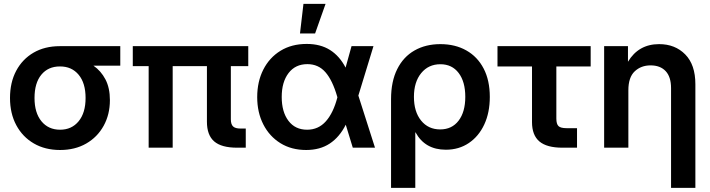

<svg xmlns="http://www.w3.org/2000/svg" viewBox="-20 -750 3606 975"><path d="M285.2 11.7Q209 11.7 151.9 -21.5Q94.7 -54.7 62.7 -114.3Q30.8 -173.8 30.8 -252.4Q30.8 -331.5 62.3 -390.6Q93.8 -449.7 150.6 -482.7Q207.5 -515.6 283.7 -515.6H590.8V-416.5H454.6Q492.7 -390.1 515.4 -346.9Q538.1 -303.7 538.1 -241.7Q538.1 -168.5 506.3 -111.1Q474.6 -53.7 417.7 -21Q360.8 11.7 285.2 11.7ZM285.2 -412.6H283.7Q224.6 -412.6 189.9 -370.6Q155.3 -328.6 155.3 -252.4Q155.3 -177.2 190.4 -134.3Q225.6 -91.3 285.2 -91.3Q344.2 -91.3 379.4 -134.3Q414.6 -177.2 414.6 -252.4Q414.6 -328.1 379.4 -370.4Q344.2 -412.6 285.2 -412.6Z M1184.1 0Q1104.5 0 1067.6 -32Q1030.8 -64 1030.8 -131.8V-414.1H856.9V0H734.9V-414.1H654.3V-515.6H1240.7V-414.1H1152.3V-144Q1152.3 -118.7 1163.6 -107.9Q1174.8 -97.2 1201.7 -97.2H1228V0Z M1534.7 11.7Q1460 11.7 1404.1 -22.9Q1348.1 -57.6 1317.1 -118.4Q1286.1 -179.2 1286.1 -256.8Q1286.1 -335.4 1317.1 -396.5Q1348.1 -457.5 1404.5 -492.2Q1460.9 -526.9 1537.6 -526.9Q1607.4 -526.9 1656 -496.1Q1704.6 -465.3 1734.9 -406.7L1765.1 -515.6H1876.5L1799.8 -264.6L1884.3 0H1771.5L1735.8 -116.7Q1704.1 -53.7 1654.5 -21Q1605 11.7 1534.7 11.7ZM1693.4 -255.9 1692.4 -259.3Q1668.5 -342.3 1632.6 -383.3Q1596.7 -424.3 1541 -424.3Q1480 -424.3 1445.3 -378.9Q1410.6 -333.5 1410.6 -257.8Q1410.6 -181.6 1444.8 -136.5Q1479 -91.3 1539.6 -91.3Q1596.7 -91.3 1634.8 -134Q1672.9 -176.8 1693.4 -255.9ZM1503.4 -580.1 1521 -730.5H1633.3L1580.1 -580.1Z M1965.8 204.1V-246.6Q1965.8 -336.4 1997.1 -398.9Q2028.3 -461.4 2085 -493.7Q2141.6 -525.9 2216.3 -525.9Q2291.5 -525.9 2348.1 -493.9Q2404.8 -461.9 2436 -401.9Q2467.3 -341.8 2467.3 -257.8Q2467.3 -178.2 2439.2 -117.9Q2411.1 -57.6 2360.8 -23.7Q2310.5 10.3 2244.1 10.3Q2138.2 10.3 2090.3 -77.6H2088.9V204.1ZM2215.3 -92.8Q2274.9 -92.8 2308.8 -137.2Q2342.8 -181.6 2342.8 -258.3Q2342.8 -335 2309.1 -379.4Q2275.4 -423.8 2216.3 -423.8Q2155.8 -423.8 2118.9 -378.7Q2082 -333.5 2082 -258.3Q2082 -182.6 2118.4 -137.7Q2154.8 -92.8 2215.3 -92.8Z M2835.9 0Q2756.8 0 2719.2 -31.7Q2681.6 -63.5 2681.6 -129.9V-412.6H2506.3V-515.6H2979.5V-412.6H2805.2V-147.9Q2805.2 -120.1 2816.2 -109.6Q2827.1 -99.1 2857.4 -99.1H2910.2V0Z M3170.9 -291.5V0H3047.9V-515.6H3168.9V-436.5Q3222.7 -525.9 3327.1 -525.9Q3408.2 -525.9 3459.7 -473.6Q3511.2 -421.4 3511.2 -322.3V204.1H3387.7V-302.7Q3387.7 -359.4 3360.4 -388.7Q3333 -418 3283.7 -418Q3235.4 -418 3203.1 -387.7Q3170.9 -357.4 3170.9 -291.5Z"/></svg>

Font: Inter Display SemiBold
Style: Regular
Weight: 600
Designer: Rasmus Andersson
Foundry: rsms
Version: Version 4.001;git-9221beed3